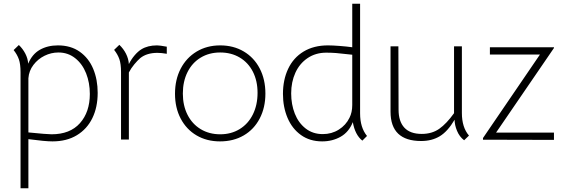

<svg xmlns="http://www.w3.org/2000/svg" viewBox="-20 -748 3017 1028"><path d="M503 -251Q503 -174 474.5 -115.5Q446 -57 391.5 -24Q337 9 261 9Q221 9 132 -3V260H90V-361Q90 -405 81 -430.5Q72 -456 53 -480L81 -507Q102 -487 115.5 -461Q129 -435 131 -407Q152 -458 193.5 -481.5Q235 -505 290 -505Q359 -505 407 -471Q455 -437 479 -379.5Q503 -322 503 -251ZM461 -245Q461 -305 441 -355.5Q421 -406 382.5 -436.5Q344 -467 293 -467Q254 -467 218.5 -449.5Q183 -432 159 -400.5Q135 -369 132 -329V-39Q232 -29 256 -29Q355 -29 408 -88.5Q461 -148 461 -245Z M873 -498V-460Q844 -465 823 -465Q766 -465 731 -437Q716 -424 699 -403.5Q682 -383 670 -360V-1H628V-362Q628 -406 619 -431.5Q610 -457 591 -481L619 -508Q641 -487 654.5 -460.5Q668 -434 670 -405Q683 -431 701 -452Q719 -473 737 -484Q771 -505 821 -505Q835 -505 873 -498Z M917 -246Q917 -322 947.5 -380.5Q978 -439 1033 -472Q1088 -505 1159 -505Q1230 -505 1285 -472.5Q1340 -440 1370.5 -381.5Q1401 -323 1401 -247Q1401 -172 1370.5 -113.5Q1340 -55 1285 -23Q1230 9 1158 9Q1087 9 1032.5 -23Q978 -55 947.5 -113Q917 -171 917 -246ZM1359 -251Q1359 -315 1334 -364Q1309 -413 1263.5 -440Q1218 -467 1159 -467Q1100 -467 1054.5 -439.5Q1009 -412 984 -362Q959 -312 959 -247Q959 -183 984 -133.5Q1009 -84 1054.5 -56.5Q1100 -29 1159 -29Q1218 -29 1263.5 -57Q1309 -85 1334 -135.5Q1359 -186 1359 -251Z M1495 -245Q1495 -321 1523 -380Q1551 -439 1605.5 -472Q1660 -505 1736 -505Q1760 -505 1799 -502Q1838 -499 1866 -495V-728H1908V-141Q1908 -65 1945 -20L1920 5Q1881 -26 1869 -94Q1848 -41 1804 -16Q1760 9 1705 9Q1639 9 1591.5 -25Q1544 -59 1519.5 -117Q1495 -175 1495 -245ZM1851 -117Q1866 -146 1866 -186V-455Q1806 -462 1780 -464Q1754 -466 1727 -466Q1670 -466 1627 -437Q1584 -408 1561.5 -358.5Q1539 -309 1539 -248Q1539 -189 1558.5 -139.5Q1578 -90 1616.5 -60Q1655 -30 1708 -30Q1756 -30 1794 -54Q1832 -78 1851 -117Z M2071 -150V-500H2113L2114 -161Q2114 -98 2145 -64.5Q2176 -31 2238 -31Q2293 -31 2332 -58.5Q2371 -86 2411 -142V-500H2453V-143Q2453 -66 2491 -22L2465 3Q2440 -16 2427 -47.5Q2414 -79 2414 -107Q2377 -44 2334.5 -18.5Q2292 7 2235 7Q2071 7 2071 -150Z M2566 -9 2871 -456H2603V-495H2946V-491L2636 -38H2946V1L2566 0Z"/></svg>

Font: Bellota Text Light
Style: Regular
Weight: 300
Designer: Kemie Guaida
Foundry: Kemie Guaida
Version: Version 4.001